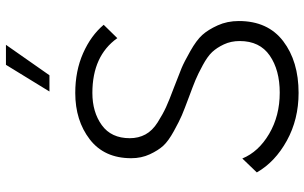

<svg xmlns="http://www.w3.org/2000/svg" viewBox="-214 -826 1049 662"><g transform="rotate(-90 311.0 -494.5)"><path d="M327 -849 419 -999H488L383 -849ZM322 10Q231 10 157.5 -30.5Q84 -71 48 -134L96 -184Q119 -128 181 -91.5Q243 -55 323 -55Q401 -55 451 -89.5Q501 -124 501 -193Q501 -223 489.5 -247.5Q478 -272 463 -288Q448 -304 417.5 -320.5Q387 -337 366.5 -345.5Q346 -354 308 -368Q265 -384 245 -392.5Q225 -401 190.5 -420Q156 -439 140 -456.5Q124 -474 110.5 -503Q97 -532 97 -567Q97 -660 162 -710Q227 -760 322 -760Q398 -760 459 -733Q520 -706 557 -662L511 -615Q450 -701 322 -701Q256 -701 211 -668.5Q166 -636 166 -572Q166 -542 179 -518Q192 -494 220.5 -476Q249 -458 273 -447Q297 -436 340 -420Q387 -402 407.5 -393.5Q428 -385 466 -363.5Q504 -342 522 -322Q540 -302 555 -269Q570 -236 570 -196Q570 -96 500.5 -43Q431 10 322 10Z"/></g></svg>

Font: Orkney Light
Style: Regular
Weight: 300
Designer: Samuel Oakes and Alfredo Marco Pradil
Foundry: Alfredo Marco Pradil
Version: 1.0; ttfautohint (v1.5)